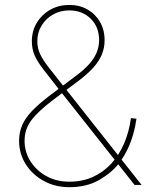

<svg xmlns="http://www.w3.org/2000/svg" viewBox="-20 -757 616 786"><path d="M263.7 9.3Q206.1 9.3 159.4 -16.1Q112.8 -41.5 85.4 -84.7Q58.1 -127.9 58.1 -181.2Q58.1 -215.3 70.8 -244.6Q83.5 -273.9 111.3 -303Q139.2 -332 184.1 -366.2L290.5 -446.3Q322.3 -469.7 343.5 -492.9Q364.7 -516.1 375.2 -540.8Q385.7 -565.4 385.7 -592.8Q385.7 -647 351.1 -680.7Q316.4 -714.4 263.7 -714.4Q227.1 -714.4 197.5 -697.8Q168 -681.2 150.4 -652.6Q132.8 -624 132.8 -587.9Q132.8 -560.1 144 -536.1Q155.3 -512.2 177 -484.1Q198.7 -456.1 231 -415.5L559.6 0H530.8L212.9 -401.9Q181.2 -442.9 158 -472.4Q134.8 -502 122.6 -528.6Q110.4 -555.2 110.4 -587.9Q110.4 -630.4 130.9 -664.1Q151.4 -697.8 186 -717.3Q220.7 -736.8 263.7 -736.8Q305.2 -736.8 337.6 -718.5Q370.1 -700.2 389.2 -667.5Q408.2 -634.8 408.2 -592.3Q408.2 -561 396.7 -533.4Q385.3 -505.9 361.8 -480Q338.4 -454.1 304.2 -428.2L198.2 -348.6Q134.3 -300.3 107.4 -263.4Q80.6 -226.6 80.6 -181.2Q80.6 -134.3 105 -96.2Q129.4 -58.1 170.7 -35.6Q211.9 -13.2 263.7 -13.2Q316.9 -13.2 359.9 -32.5Q402.8 -51.8 435.1 -86.7Q467.3 -121.6 487.8 -169.2Q508.3 -216.8 516.1 -273.4L538.6 -271Q534.2 -238.3 525.1 -206.8Q516.1 -175.3 502.7 -147.2Q489.3 -119.1 472.2 -95.7L465.8 -86.9Q436.5 -49.3 385.5 -20Q334.5 9.3 263.7 9.3Z"/></svg>

Font: Inter 17pt Thin
Style: Regular
Weight: 250
Version: Version 4.001;git-66647c0bb